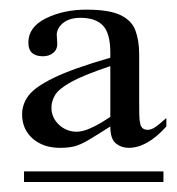

<svg xmlns="http://www.w3.org/2000/svg" viewBox="-20 -689 359 390"><path d="M317.9 -432.1Q278.8 -388.7 241.7 -388.7Q226.6 -388.7 215.3 -397.7Q204.1 -406.7 204.1 -432.1Q175.8 -414.1 159.7 -404.5Q143.6 -395 131.3 -391.8Q119.1 -388.7 102.1 -388.7Q67.9 -388.7 46.4 -407.5Q24.9 -426.3 24.9 -457Q24.9 -477.1 37.8 -494.6Q50.8 -512.2 89.4 -531Q127.9 -549.8 204.1 -571.8V-582Q204.1 -621.1 189.2 -637Q174.3 -652.8 143.6 -652.8Q122.1 -652.8 109.4 -643.3Q96.7 -633.8 95.2 -619.6L96.2 -602.5Q97.2 -589.4 88.6 -582Q80.1 -574.7 67.4 -574.7Q37.6 -574.7 37.6 -602.5Q37.6 -634.3 73.5 -651.9Q109.4 -669.4 155.3 -669.4Q201.7 -669.4 224.6 -658.4Q247.6 -647.5 255.1 -627Q262.7 -606.4 262.7 -578.6V-486.8Q262.7 -468.3 262.9 -456.1Q263.2 -443.8 264.6 -439.9Q266.1 -425.3 280.3 -425.3Q285.6 -425.3 292.5 -429Q299.3 -432.6 317.9 -449.2ZM312 -319.3H28.8V-340.8H312ZM204.1 -451.7V-554.7Q149.9 -536.6 124.5 -522.5Q99.1 -508.3 91.8 -495.8Q84.5 -483.4 84.5 -470.2Q84.5 -450.7 98.9 -436.5Q113.3 -422.4 133.8 -421.4Q147 -420.9 164.8 -429Q182.6 -437 204.1 -451.7Z"/></svg>

Font: BabelStone Roman
Style: Regular
Weight: 400
Designer: Walt Agee, Victor Gaultney, Peter Martin, Debbi Hosken, Becca Hirsbrunner (SIL); Andrew West (BabelStone)
Foundry: BabelStone
Version: Version 16.000